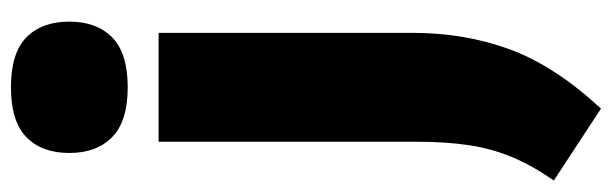

<svg xmlns="http://www.w3.org/2000/svg" viewBox="-424 -458 1091 342"><g transform="rotate(-90 121.0 -287.5)"><path d="M98 238 -30 154Q-3 115 12 78.8Q27 42.5 33 2Q39 -38.5 39 -90V-550H233V-98Q233 -4.5 203.5 75.8Q174 156 98 238ZM136 -605Q75.5 -605 47.2 -632.8Q19 -660.5 19 -709Q19 -758 47.2 -785.5Q75.5 -813 136 -813Q197 -813 225 -785.5Q253 -758 253 -709Q253 -660.5 225 -632.8Q197 -605 136 -605Z"/></g></svg>

Font: Encode Sans Condensed Black
Style: Regular
Weight: 900
Width: 3
Designer: Multiple Designers
Foundry: Impallari Type
Version: Version 3.000; ttfautohint (v1.8.3) -l 8 -r 50 -G 200 -x 14 